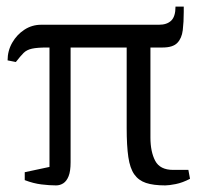

<svg xmlns="http://www.w3.org/2000/svg" viewBox="-20 -559 613 582"><path d="M150 3Q130 3 105.5 0Q81 -3 55 -13V-37L130 -53V-415H123Q93 -415 77 -411.5Q61 -408 51.5 -398.5Q42 -389 28 -371L3 -376Q3 -405 17 -429.5Q31 -454 54 -469Q77 -484 105 -484H462Q486 -484 499 -496.5Q512 -509 512 -539H537V-523Q537 -492 534 -467.5Q531 -443 517.5 -429Q504 -415 473 -415H436V-142Q436 -99 450.5 -71.5Q465 -44 505 -44H551L556 -17Q533 -5 512.5 -1Q492 3 481 3Q445 3 422.5 -4.5Q400 -12 387 -30.5Q374 -49 369 -83Q364 -117 364 -171V-415H194V-67Q194 -40 188 -25Q182 -10 172 -3.5Q162 3 150 3Z"/></svg>

Font: Manuale Light
Style: Regular
Weight: 300
Designer: Eduardo Tunni / Pablo Cosgaya
Foundry: Eduardo Tunni / Pablo Cosgaya
Version: Version 1.002